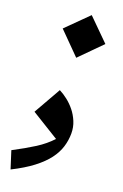

<svg xmlns="http://www.w3.org/2000/svg" viewBox="-177 -639 627 981"><g transform="rotate(20 136.5 -148.5)"><path d="M25 -475 141 -590 257 -475 141 -358ZM250 14Q250 51 239 87Q228 123 202 157.5Q176 192 131.5 226Q87 260 21 293L-9 199Q58 164 105 134Q152 104 186 67L35 -26L119 -174Q141 -163 164 -145Q187 -127 206 -103.5Q225 -80 237.5 -50Q250 -20 250 14Z"/></g></svg>

Font: Trickster
Style: Regular
Weight: 400
Designer: Jean-Baptiste Morizot
Foundry: Jean-Baptiste Morizot
Version: Version 2.000;PS 2.0;hotconv 1.0.88;makeotf.lib2.5.647800